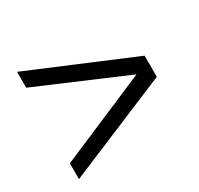

<svg xmlns="http://www.w3.org/2000/svg" viewBox="-115 -722 814 787"><g transform="rotate(-30 292.0 -329.0)"><path d="M49.3 -75.2 535.2 -278.8V-378.9L49.3 -583V-507.8L468.3 -329.1L49.3 -149.9Z"/></g></svg>

Font: Arimo
Style: Regular
Weight: 400
Designer: Steve Matteson
Foundry: Monotype Imaging Inc.
Version: Version 1.32